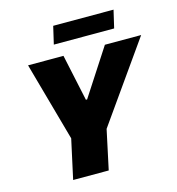

<svg xmlns="http://www.w3.org/2000/svg" viewBox="-124 -973 996 1079"><g transform="rotate(-15 374.0 -433.0)"><path d="M168 0 218 -229 90 -688H296L354 -417H361L537 -688H748L424 -229L375 0ZM260 -763 284 -866H635L611 -763Z"/></g></svg>

Font: Saira ExtraBold
Style: Italic
Weight: 800
Italic angle: -12°
Designer: Hector Gatti with collaboration of the Omnibus-Type team
Foundry: Omnibus-Type
Version: Version 1.100; ttfautohint (v1.8.3)